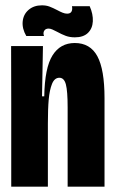

<svg xmlns="http://www.w3.org/2000/svg" viewBox="-20 -701 433 721"><path d="M22.2 -312.5 21.7 -528H141.3L137.8 -339.3H146.2Q148 -446.5 177.2 -493Q206.3 -539.5 260.8 -539.5Q318.7 -539.5 345.6 -489.8Q372.5 -440 372.5 -332.3V0H234V-297.5Q234 -359 227.4 -384Q220.8 -409 203 -409Q184.7 -409 175.4 -386.2Q166.2 -363.3 163 -327.9Q159.8 -292.5 159.8 -236.3V0H22.2ZM193.2 -582.2Q184.5 -587 176.6 -590.3Q168.7 -593.7 162.5 -593.7Q151 -593.7 146 -585.5Q141 -577.3 145.3 -565.8H78.7Q62.5 -593.8 65.2 -620.5Q67.8 -647.2 87.5 -664.1Q107.2 -681 137.2 -681Q153.5 -681 165.9 -676.3Q178.3 -671.7 196.5 -662.2Q205.3 -657.3 214.7 -653.5Q224 -649.7 232 -649.7Q244.5 -649.7 248.7 -657.9Q252.8 -666.2 250.2 -677.7H316.8Q330 -647.8 328.6 -620.8Q327.2 -593.8 310.1 -577.3Q293 -560.8 261.2 -560.8Q242.2 -560.8 227.2 -566.3Q212.2 -571.8 193.2 -582.2Z"/></svg>

Font: Bricolage Grotesque 96pt Condensed ExBd
Style: Regular
Weight: 800
Width: 3
Designer: Mathieu Triay
Foundry: Atelier Triay
Version: Version 1.001;Glyphs 3.2 (3207)